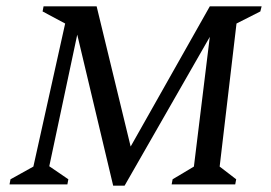

<svg xmlns="http://www.w3.org/2000/svg" viewBox="-20 -580 853 604"><path d="M10 0 13 -16 85 -56 185 -506 114 -544 117 -560H284L391 -119L640 -560H803L799 -544L724 -506L671 -56L723 -16L720 0H520L523 -16L590 -56L640 -464L372 4H336L223 -471L135 -57L195 -16L192 0Z"/></svg>

Font: Spectral SC
Style: Italic
Weight: 400
Italic angle: -10°
Designer: Jean-Baptiste Levee
Foundry: Production Type
Version: Version 2.001